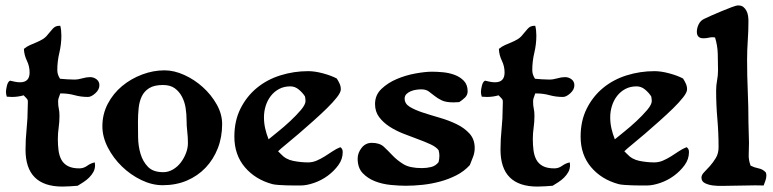

<svg xmlns="http://www.w3.org/2000/svg" viewBox="-20 -677 2847 707"><path d="M198 -582H202Q206 -566 206 -546Q206 -514 198.5 -482.5Q191 -451 191 -419Q191 -410 193.5 -402.5Q196 -395 201 -387Q214 -386 226.5 -385Q239 -384 253 -384Q268 -384 283 -388.5Q298 -393 312 -393Q325 -393 335.5 -385Q346 -377 346 -363Q346 -347 331 -333.5Q316 -320 304 -320Q278 -320 254.5 -326.5Q231 -333 205 -333H202Q200 -326 197 -319Q194 -312 194 -304Q194 -287 196.5 -277Q199 -267 199 -250Q199 -228 196 -207Q193 -186 193 -165Q193 -143 195.5 -123.5Q198 -104 206 -89Q214 -74 230 -65.5Q246 -57 272 -57Q288 -57 301 -66.5Q314 -76 329 -79L330 -69Q330 -55 324 -44Q318 -33 308.5 -23.5Q299 -14 287.5 -6.5Q276 1 266 7Q252 8 238 9Q224 10 210 10Q74 10 74 -126Q74 -164 78 -202.5Q82 -241 82 -279Q82 -290 82.5 -296Q83 -302 82.5 -306Q82 -310 78.5 -314Q75 -318 67 -326Q46 -320 24 -320L5 -321Q2 -330 2 -339Q2 -347 5.5 -361.5Q9 -376 17 -380Q26 -378 35 -376Q44 -374 54 -374Q89 -374 89 -410Q89 -433 79 -453.5Q69 -474 68 -497Q79 -506 90.5 -511Q102 -516 114 -521Q126 -526 137 -532.5Q148 -539 157 -551Q165 -561 174.5 -571.5Q184 -582 198 -582Z M586 -418Q621 -418 658.5 -401Q696 -384 727 -356Q758 -328 778 -292.5Q798 -257 798 -220Q798 -172 782 -131Q766 -90 737 -59.5Q708 -29 668 -12Q628 5 579 5Q540 5 500.5 -14Q461 -33 429 -64Q397 -95 377 -134Q357 -173 357 -212Q357 -257 377 -295Q397 -333 429.5 -360Q462 -387 503 -402.5Q544 -418 586 -418ZM488 -228Q488 -203 488.5 -171Q489 -139 497.5 -110.5Q506 -82 525 -62.5Q544 -43 581 -43Q600 -43 617 -53Q634 -63 646 -79Q658 -95 665 -113.5Q672 -132 672 -150Q672 -172 669.5 -193Q667 -214 667 -235Q667 -257 663.5 -279.5Q660 -302 650 -321Q640 -340 623.5 -352Q607 -364 580 -364Q548 -364 529.5 -352.5Q511 -341 502 -322Q493 -303 490.5 -278.5Q488 -254 488 -228Z M1115 -415Q1139 -415 1169 -407Q1199 -399 1220 -388Q1226 -379 1230.5 -369Q1235 -359 1235 -348Q1235 -337 1220.5 -318.5Q1206 -300 1183.5 -278Q1161 -256 1133.5 -231.5Q1106 -207 1080.5 -185Q1055 -163 1034 -146Q1013 -129 1004 -120L1014 -110Q1032 -90 1060 -84.5Q1088 -79 1114 -79Q1131 -79 1146 -85.5Q1161 -92 1175.5 -101Q1190 -110 1204 -119.5Q1218 -129 1233 -135Q1242 -130 1242 -117Q1242 -91 1226 -69Q1210 -47 1187 -30Q1164 -13 1136.5 -3.5Q1109 6 1087 6Q1078 6 1063.5 6Q1049 6 1034 5.5Q1019 5 1005 4Q991 3 983 1Q920 -16 881.5 -61.5Q843 -107 843 -174Q843 -232 865.5 -277Q888 -322 925.5 -353Q963 -384 1012.5 -399.5Q1062 -415 1115 -415ZM952 -245Q952 -224 956.5 -204Q961 -184 969 -164Q981 -174 1003.5 -192Q1026 -210 1048.5 -231Q1071 -252 1088 -272Q1105 -292 1105 -305Q1105 -312 1103 -322Q1094 -336 1080 -347.5Q1066 -359 1049 -359Q1026 -359 1008 -349.5Q990 -340 977.5 -324Q965 -308 958.5 -287.5Q952 -267 952 -245Z M1571 -413Q1588 -413 1610.5 -411Q1633 -409 1653.5 -401.5Q1674 -394 1688 -379.5Q1702 -365 1702 -341Q1702 -327 1692 -317.5Q1682 -308 1671 -301L1650 -300Q1622 -300 1606.5 -307.5Q1591 -315 1580 -324Q1569 -333 1558.5 -340.5Q1548 -348 1531 -348Q1523 -348 1512.5 -346.5Q1502 -345 1492.5 -341Q1483 -337 1476.5 -330.5Q1470 -324 1470 -314Q1470 -295 1489 -283.5Q1508 -272 1537 -262.5Q1566 -253 1599 -243.5Q1632 -234 1661 -220Q1690 -206 1709 -185Q1728 -164 1728 -132Q1728 -115 1722 -99.5Q1716 -84 1710 -69Q1689 -46 1660.5 -31.5Q1632 -17 1600.5 -8.5Q1569 0 1536.5 3.5Q1504 7 1474 7Q1450 7 1419 4Q1388 1 1361 -9.5Q1334 -20 1315.5 -39.5Q1297 -59 1297 -93Q1297 -114 1311.5 -132.5Q1326 -151 1349 -151Q1378 -151 1393.5 -136.5Q1409 -122 1425.5 -104.5Q1442 -87 1465.5 -72.5Q1489 -58 1534 -58Q1551 -58 1567.5 -62Q1584 -66 1595 -80Q1598 -92 1598 -104Q1598 -113 1595 -124Q1586 -136 1565.5 -145.5Q1545 -155 1519 -164.5Q1493 -174 1465 -185Q1437 -196 1414 -211Q1391 -226 1376 -246Q1361 -266 1361 -294Q1361 -327 1384.5 -349.5Q1408 -372 1441 -386Q1474 -400 1510 -406.5Q1546 -413 1571 -413Z M1947 -582H1951Q1955 -566 1955 -546Q1955 -514 1947.5 -482.5Q1940 -451 1940 -419Q1940 -410 1942.5 -402.5Q1945 -395 1950 -387Q1963 -386 1975.5 -385Q1988 -384 2002 -384Q2017 -384 2032 -388.5Q2047 -393 2061 -393Q2074 -393 2084.5 -385Q2095 -377 2095 -363Q2095 -347 2080 -333.5Q2065 -320 2053 -320Q2027 -320 2003.5 -326.5Q1980 -333 1954 -333H1951Q1949 -326 1946 -319Q1943 -312 1943 -304Q1943 -287 1945.5 -277Q1948 -267 1948 -250Q1948 -228 1945 -207Q1942 -186 1942 -165Q1942 -143 1944.5 -123.5Q1947 -104 1955 -89Q1963 -74 1979 -65.5Q1995 -57 2021 -57Q2037 -57 2050 -66.5Q2063 -76 2078 -79L2079 -69Q2079 -55 2073 -44Q2067 -33 2057.5 -23.5Q2048 -14 2036.5 -6.5Q2025 1 2015 7Q2001 8 1987 9Q1973 10 1959 10Q1823 10 1823 -126Q1823 -164 1827 -202.5Q1831 -241 1831 -279Q1831 -290 1831.5 -296Q1832 -302 1831.5 -306Q1831 -310 1827.5 -314Q1824 -318 1816 -326Q1795 -320 1773 -320L1754 -321Q1751 -330 1751 -339Q1751 -347 1754.5 -361.5Q1758 -376 1766 -380Q1775 -378 1784 -376Q1793 -374 1803 -374Q1838 -374 1838 -410Q1838 -433 1828 -453.5Q1818 -474 1817 -497Q1828 -506 1839.5 -511Q1851 -516 1863 -521Q1875 -526 1886 -532.5Q1897 -539 1906 -551Q1914 -561 1923.5 -571.5Q1933 -582 1947 -582Z M2390 -415Q2414 -415 2444 -407Q2474 -399 2495 -388Q2501 -379 2505.5 -369Q2510 -359 2510 -348Q2510 -337 2495.5 -318.5Q2481 -300 2458.5 -278Q2436 -256 2408.5 -231.5Q2381 -207 2355.5 -185Q2330 -163 2309 -146Q2288 -129 2279 -120L2289 -110Q2307 -90 2335 -84.5Q2363 -79 2389 -79Q2406 -79 2421 -85.5Q2436 -92 2450.5 -101Q2465 -110 2479 -119.5Q2493 -129 2508 -135Q2517 -130 2517 -117Q2517 -91 2501 -69Q2485 -47 2462 -30Q2439 -13 2411.5 -3.5Q2384 6 2362 6Q2353 6 2338.5 6Q2324 6 2309 5.5Q2294 5 2280 4Q2266 3 2258 1Q2195 -16 2156.5 -61.5Q2118 -107 2118 -174Q2118 -232 2140.5 -277Q2163 -322 2200.5 -353Q2238 -384 2287.5 -399.5Q2337 -415 2390 -415ZM2227 -245Q2227 -224 2231.5 -204Q2236 -184 2244 -164Q2256 -174 2278.5 -192Q2301 -210 2323.5 -231Q2346 -252 2363 -272Q2380 -292 2380 -305Q2380 -312 2378 -322Q2369 -336 2355 -347.5Q2341 -359 2324 -359Q2301 -359 2283 -349.5Q2265 -340 2252.5 -324Q2240 -308 2233.5 -287.5Q2227 -267 2227 -245Z M2698 -657Q2710 -657 2717 -651.5Q2724 -646 2728.5 -637.5Q2733 -629 2734.5 -619Q2736 -609 2736 -600Q2736 -564 2733.5 -528Q2731 -492 2731 -456Q2731 -398 2733.5 -341Q2736 -284 2736 -226Q2736 -208 2737 -188.5Q2738 -169 2738 -151Q2738 -128 2737 -108Q2736 -88 2744 -67Q2758 -60 2773.5 -57Q2789 -54 2800 -42Q2802 -36 2802 -31Q2802 -21 2798.5 -12Q2795 -3 2792 6Q2761 5 2731 6Q2701 7 2670 7Q2659 7 2641 7.5Q2623 8 2606 6Q2589 4 2576 -2.5Q2563 -9 2563 -23Q2563 -33 2573 -43Q2583 -53 2594.5 -66Q2606 -79 2616 -95.5Q2626 -112 2626 -135Q2626 -188 2621.5 -239.5Q2617 -291 2617 -343Q2617 -363 2620.5 -381Q2624 -399 2624 -419Q2624 -449 2623 -479.5Q2622 -510 2613 -539Q2602 -541 2591.5 -538.5Q2581 -536 2570 -536Q2546 -536 2546 -560Q2546 -574 2553 -588Q2560 -602 2574 -608Q2582 -612 2600 -620Q2618 -628 2637.5 -636Q2657 -644 2674 -650.5Q2691 -657 2698 -657Z"/></svg>

Font: CAT Altenglisch
Style: Regular
Weight: 400
Designer: Peter Wiegel
Foundry: Peter Wiegel, CAT Fonts
Version: Version 1.000